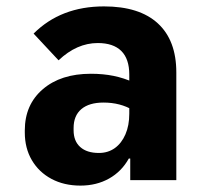

<svg xmlns="http://www.w3.org/2000/svg" viewBox="-20 -563 640 600"><path d="M231.5 17Q180 17 140.8 -4Q101.5 -25 79.5 -62.5Q57.5 -100 57.5 -149V-155.5Q57.5 -236 113.8 -284.2Q170 -332.5 264 -332.5Q302.5 -332.5 335.2 -325.8Q368 -319 396 -306V-218.5Q356 -242.5 303.5 -242.5Q258.5 -242.5 234.2 -222Q210 -201.5 210 -163V-156Q210 -122 230.8 -103.5Q251.5 -85 289 -85Q317.5 -85 338.8 -100.2Q360 -115.5 372 -143.2Q384 -171 384 -207.5V-330Q384 -379 359 -403.8Q334 -428.5 285.5 -428.5Q220 -428.5 163 -374.5L85 -458Q170 -543 305 -543Q415.5 -543 473.2 -490Q531 -437 531 -336.5V0H387V-67.5H382.5Q360 -27 320.8 -5Q281.5 17 231.5 17Z"/></svg>

Font: Google Sans Code
Style: Regular
Weight: 400
Monospace: yes
Designer: Google Sans Code Authors
Foundry: Google LLC
Version: Version 6.000